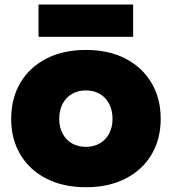

<svg xmlns="http://www.w3.org/2000/svg" viewBox="-20 -792 738 825"><path d="M349 12.5Q251.5 12.5 179.2 -24.5Q107 -61.5 67.5 -127.8Q28 -194 28 -281.5Q28 -369.5 67.5 -436.2Q107 -503 179.2 -540.2Q251.5 -577.5 349 -577.5Q447 -577.5 519 -540.2Q591 -503 630.8 -436.2Q670.5 -369.5 670.5 -281.5Q670.5 -194 631 -127.8Q591.5 -61.5 519.2 -24.5Q447 12.5 349 12.5ZM349 -161Q383.5 -161 409.2 -176.2Q435 -191.5 449.2 -218.5Q463.5 -245.5 463.5 -281.5Q463.5 -318 449.2 -345.5Q435 -373 409.2 -388.2Q383.5 -403.5 349 -403.5Q314.5 -403.5 288.8 -388.2Q263 -373 248.8 -345.5Q234.5 -318 234.5 -281.5Q234.5 -245.5 248.8 -218.5Q263 -191.5 288.8 -176.2Q314.5 -161 349 -161ZM552 -772.5V-634H145.5V-772.5Z"/></svg>

Font: Hepta Slab ExtraBold
Style: Regular
Weight: 800
Designer: Michael LaGattuta
Foundry: Michael LaGattuta
Version: Version 1.102